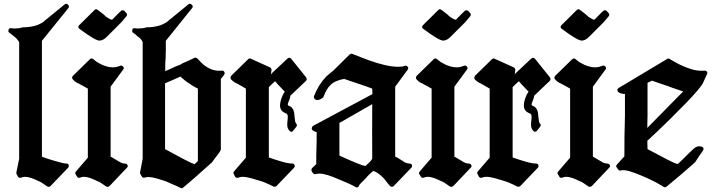

<svg xmlns="http://www.w3.org/2000/svg" viewBox="-20 -930 3786 1012"><path d="M340 -887Q347 -896 339 -905Q331 -914 321 -907L212 -818H213Q172 -786 99 -786Q89 -782 77.5 -781Q66 -780 59 -780Q55 -780 51 -780Q46 -780 40 -781Q29 -784 25 -773Q21 -762 31 -756Q39 -750 42 -748Q43 -747 47.5 -743.5Q52 -740 53 -739Q68 -729 81 -708V-93L66 -20Q66 -15 68 -11L75 1Q78 6 83 7Q88 8 93 6Q100 2 112 2Q127 2 146 8.5Q165 15 188 27V26Q194 29 203 35Q212 41 228 52Q238 58 246 51L339 -46Q345 -53 342 -60.5Q339 -68 330 -68Q319 -68 303 -72.5Q287 -77 265 -83Q250 -87 235 -92Q220 -97 201 -104V-715Z M646 -844Q650 -848 649.5 -853.5Q649 -859 645 -862L636 -872Q628 -879 618 -873Q606 -862 594.5 -850Q583 -838 571 -826Q562 -826 539 -842L540 -841Q531 -850 526.5 -853.5Q522 -857 517 -861Q511 -866 505 -870.5Q499 -875 493 -879Q485 -885 477 -876L398 -798Q387 -787 399 -778Q482 -716 504 -716Q524 -716 545 -738L620 -813ZM649 -46Q656 -52 652 -60Q648 -68 638 -68Q622 -68 603 -81Q590 -88 580 -94.5Q570 -101 563 -104V-473L629 -563Q636 -571 629 -579Q622 -587 612 -583Q594 -575 574 -575Q558 -575 538 -581Q518 -587 502 -597Q497 -599 489.5 -604Q482 -609 472 -618Q462 -626 454 -618L365 -531Q359 -525 360.5 -518Q362 -511 369 -507Q369 -507 372 -503Q378 -499 382 -496Q386 -493 392 -491Q404 -485 418 -477Q432 -469 443 -463V-99L381 -27Q373 -18 379 -11L386 1Q389 6 393.5 7Q398 8 403 6Q411 2 422 2Q438 2 456 8.5Q474 15 498 27V26Q504 29 513.5 35Q523 41 538 52Q548 58 557 51Z M1161 -535Q1167 -545 1161.5 -552.5Q1156 -560 1146 -557H1135Q1094 -557 1054 -588Q1042 -598 1021 -621Q1019 -624 1013.5 -625.5Q1008 -627 1005 -625Q988 -617 974 -610.5Q960 -604 948 -599Q942 -597 938.5 -594.5Q935 -592 930 -589Q924 -587 917 -584Q910 -581 904 -579Q893 -573 877.5 -566.5Q862 -560 851 -555Q851 -569 851 -579Q851 -588 851 -595Q851 -603 852 -609Q853 -615 853 -625Q854 -641 854 -665Q854 -688 854 -715L993 -888Q1000 -897 990.5 -905.5Q981 -914 973 -907L864 -818H865Q823 -786 752 -786Q741 -782 729.5 -781Q718 -780 710 -780Q707 -780 702 -780Q698 -780 692 -781Q681 -784 677.5 -773Q674 -762 683 -756Q691 -750 695 -748L704 -739Q712 -734 719.5 -727Q727 -720 732 -708V-93L718 -20Q718 -15 721 -11L728 1Q733 9 743 6Q753 3 763 3Q779 3 804 10Q829 17 861 28H859Q883 39 901.5 46.5Q920 54 930 60Q940 65 945 59Q962 45 980.5 29Q999 13 1015 -1Q1035 -18 1056 -37.5Q1077 -57 1097 -74Q1102 -80 1105.5 -85.5Q1109 -91 1114 -97Q1122 -107 1130 -118Q1138 -129 1144 -140V-514ZM1023 -81 1006 -65Q990 -69 952.5 -89Q915 -109 850 -144V-491Q873 -500 891 -508.5Q909 -517 930 -526Q931 -525 931 -526Q942 -517 950.5 -509.5Q959 -502 961 -501Q994 -477 1023 -463Z M1593 -523 1515 -620Q1511 -625 1505.5 -625.5Q1500 -626 1495 -621L1416 -547L1408 -538L1411 -561Q1412 -565 1409 -569Q1406 -573 1403 -575L1303 -620Q1295 -625 1288 -618L1199 -531Q1194 -525 1195 -518Q1196 -511 1203 -507Q1203 -507 1207 -503Q1213 -499 1217 -496Q1221 -493 1227 -491Q1237 -485 1252 -477Q1267 -469 1276 -463V-99L1214 -27Q1207 -18 1213 -11L1219 1Q1222 6 1227.5 7Q1233 8 1237 6Q1244 2 1259 2Q1277 2 1304.5 9.5Q1332 17 1363 27Q1372 31 1386 36.5Q1400 42 1421 53Q1424 55 1429.5 54Q1435 53 1437 51L1530 -46Q1536 -53 1532.5 -60.5Q1529 -68 1520 -68Q1500 -68 1465.5 -78Q1431 -88 1397 -100V-471Q1406 -480 1413.5 -487Q1421 -494 1430 -502Q1443 -486 1455 -474Q1467 -462 1481 -447Q1475 -438 1473.5 -435Q1472 -432 1470 -428Q1456 -396 1456 -374Q1456 -344 1486 -333Q1497 -330 1497 -314Q1497 -311 1496.5 -306.5Q1496 -302 1496 -299Q1495 -293 1494.5 -285.5Q1494 -278 1494 -272Q1494 -253 1505.5 -241Q1517 -229 1526 -242L1542 -262Q1549 -271 1540 -280Q1535 -285 1532 -319Q1531 -362 1504 -372Q1497 -373 1497 -379Q1497 -386 1501.5 -395.5Q1506 -405 1509 -417L1511 -426L1512 -427L1592 -503Q1601 -513 1593 -523Z M2148 -46Q2154 -53 2151 -60.5Q2148 -68 2139 -68Q2121 -68 2103 -81H2104Q2090 -89 2081 -95Q2072 -101 2063 -104V-473L2129 -563Q2135 -571 2128.5 -578.5Q2122 -586 2113 -583Q2107 -580 2098.5 -579Q2090 -578 2078 -578Q2050 -578 2011 -586.5Q1972 -595 1925 -612Q1908 -618 1886.5 -626.5Q1865 -635 1837 -646Q1835 -648 1830.5 -646.5Q1826 -645 1823 -643L1737 -558Q1725 -548 1715 -540Q1705 -532 1699 -526Q1658 -483 1635 -423Q1633 -419 1635.5 -413.5Q1638 -408 1642 -406Q1646 -403 1648 -403Q1652 -403 1654 -403Q1667 -403 1684 -417Q1701 -463 1722 -482Q1735 -495 1754.5 -503Q1774 -511 1794 -514Q1831 -501 1868 -489Q1905 -477 1942 -463Q1942 -454 1942.5 -448.5Q1943 -443 1943 -434L1629 -266Q1627 -264 1625 -260Q1623 -256 1623 -254Q1623 -246 1631 -241Q1639 -236 1648 -234H1649Q1649 -210 1649 -188Q1649 -166 1648 -150Q1647 -132 1647 -110Q1647 -89 1647 -65L1626 -45Q1622 -41 1621.5 -36Q1621 -31 1623 -27L1629 -18Q1636 -9 1646 -13Q1655 -15 1664 -15Q1681 -15 1707.5 -7Q1734 1 1770 17Q1827 40 1853 55Q1860 60 1865.5 57Q1871 54 1873 47Q1875 41 1905 13Q1906 11 1917 -1Q1928 -13 1947 -29Q1971 -23 2004 11Q2009 17 2016.5 27Q2024 37 2034 49Q2039 54 2044.5 54.5Q2050 55 2055 51ZM1942 -95Q1940 -89 1937 -86Q1934 -83 1931 -78Q1925 -73 1918.5 -66.5Q1912 -60 1906 -55Q1893 -57 1860.5 -70Q1828 -83 1769 -110V-282L1942 -381Q1941 -307 1941.5 -236.5Q1942 -166 1942 -95Z M2458 -844Q2462 -848 2461.5 -853.5Q2461 -859 2457 -862L2448 -872Q2440 -879 2430 -873Q2418 -862 2406.5 -850Q2395 -838 2383 -826Q2374 -826 2351 -842L2352 -841Q2343 -850 2338.5 -853.5Q2334 -857 2329 -861Q2323 -866 2317 -870.5Q2311 -875 2305 -879Q2297 -885 2289 -876L2210 -798Q2199 -787 2211 -778Q2294 -716 2316 -716Q2336 -716 2357 -738L2432 -813ZM2461 -46Q2468 -52 2464 -60Q2460 -68 2450 -68Q2434 -68 2415 -81Q2402 -88 2392 -94.5Q2382 -101 2375 -104V-473L2441 -563Q2448 -571 2441 -579Q2434 -587 2424 -583Q2406 -575 2386 -575Q2370 -575 2350 -581Q2330 -587 2314 -597Q2309 -599 2301.5 -604Q2294 -609 2284 -618Q2274 -626 2266 -618L2177 -531Q2171 -525 2172.5 -518Q2174 -511 2181 -507Q2181 -507 2184 -503Q2190 -499 2194 -496Q2198 -493 2204 -491Q2216 -485 2230 -477Q2244 -469 2255 -463V-99L2193 -27Q2185 -18 2191 -11L2198 1Q2201 6 2205.5 7Q2210 8 2215 6Q2223 2 2234 2Q2250 2 2268 8.5Q2286 15 2310 27V26Q2316 29 2325.5 35Q2335 41 2350 52Q2360 58 2369 51Z M2878 -523 2800 -620Q2796 -625 2790.5 -625.5Q2785 -626 2780 -621L2701 -547L2693 -538L2696 -561Q2697 -565 2694 -569Q2691 -573 2688 -575L2588 -620Q2580 -625 2573 -618L2484 -531Q2479 -525 2480 -518Q2481 -511 2488 -507Q2488 -507 2492 -503Q2498 -499 2502 -496Q2506 -493 2512 -491Q2522 -485 2537 -477Q2552 -469 2561 -463V-99L2499 -27Q2492 -18 2498 -11L2504 1Q2507 6 2512.5 7Q2518 8 2522 6Q2529 2 2544 2Q2562 2 2589.5 9.5Q2617 17 2648 27Q2657 31 2671 36.5Q2685 42 2706 53Q2709 55 2714.5 54Q2720 53 2722 51L2815 -46Q2821 -53 2817.5 -60.5Q2814 -68 2805 -68Q2785 -68 2750.5 -78Q2716 -88 2682 -100V-471Q2691 -480 2698.5 -487Q2706 -494 2715 -502Q2728 -486 2740 -474Q2752 -462 2766 -447Q2760 -438 2758.5 -435Q2757 -432 2755 -428Q2741 -396 2741 -374Q2741 -344 2771 -333Q2782 -330 2782 -314Q2782 -311 2781.5 -306.5Q2781 -302 2781 -299Q2780 -293 2779.5 -285.5Q2779 -278 2779 -272Q2779 -253 2790.5 -241Q2802 -229 2811 -242L2827 -262Q2834 -271 2825 -280Q2820 -285 2817 -319Q2816 -362 2789 -372Q2782 -373 2782 -379Q2782 -386 2786.5 -395.5Q2791 -405 2794 -417L2796 -426L2797 -427L2877 -503Q2886 -513 2878 -523Z M3188 -844Q3192 -848 3191.5 -853.5Q3191 -859 3187 -862L3178 -872Q3170 -879 3160 -873Q3148 -862 3136.5 -850Q3125 -838 3113 -826Q3104 -826 3081 -842L3082 -841Q3073 -850 3068.5 -853.5Q3064 -857 3059 -861Q3053 -866 3047 -870.5Q3041 -875 3035 -879Q3027 -885 3019 -876L2940 -798Q2929 -787 2941 -778Q3024 -716 3046 -716Q3066 -716 3087 -738L3162 -813ZM3191 -46Q3198 -52 3194 -60Q3190 -68 3180 -68Q3164 -68 3145 -81Q3132 -88 3122 -94.5Q3112 -101 3105 -104V-473L3171 -563Q3178 -571 3171 -579Q3164 -587 3154 -583Q3136 -575 3116 -575Q3100 -575 3080 -581Q3060 -587 3044 -597Q3039 -599 3031.5 -604Q3024 -609 3014 -618Q3004 -626 2996 -618L2907 -531Q2901 -525 2902.5 -518Q2904 -511 2911 -507Q2911 -507 2914 -503Q2920 -499 2924 -496Q2928 -493 2934 -491Q2946 -485 2960 -477Q2974 -469 2985 -463V-99L2923 -27Q2915 -18 2921 -11L2928 1Q2931 6 2935.5 7Q2940 8 2945 6Q2953 2 2964 2Q2980 2 2998 8.5Q3016 15 3040 27V26Q3046 29 3055.5 35Q3065 41 3080 52Q3090 58 3099 51Z M3706 -538Q3711 -547 3705 -553.5Q3699 -560 3690 -557H3677Q3654 -557 3627 -564.5Q3600 -572 3566 -588Q3541 -600 3510 -619Q3503 -624 3496 -619L3242 -467Q3234 -462 3234 -457Q3234 -439 3266 -435H3274Q3274 -412 3274 -377Q3274 -342 3274 -320Q3272 -264 3271.5 -211Q3271 -158 3271 -106L3232 -63Q3224 -55 3231 -47L3238 -37Q3244 -28 3254 -32Q3256 -33 3268 -33Q3292 -33 3357 -6Q3426 22 3478 55Q3485 60 3493 54Q3531 23 3569 -9.5Q3607 -42 3644 -75Q3653 -89 3663.5 -105Q3674 -121 3685 -136Q3690 -144 3687 -150Q3684 -156 3676 -158Q3663 -160 3656 -158Q3644 -154 3636 -146Q3614 -126 3593.5 -105Q3573 -84 3552 -65Q3536 -69 3494.5 -90.5Q3453 -112 3393 -144Q3393 -155 3392.5 -165.5Q3392 -176 3392 -188Q3456 -247 3506 -296.5Q3556 -346 3597 -388Q3673 -467 3686 -494ZM3581 -448 3392 -256V-275Q3392 -286 3392.5 -296.5Q3393 -307 3393 -319V-493Q3399 -497 3405.5 -499.5Q3412 -502 3416 -505Q3443 -495 3459.5 -490Q3476 -485 3489 -480Q3498 -477 3506.5 -474Q3515 -471 3522 -468Q3541 -461 3554.5 -457Q3568 -453 3581 -448Z"/></svg>

Font: MM Taunggyi
Style: Regular
Weight: 400
Designer: Khon Soe Zaw Thu
Version: Version 1.00 July 18, 2016, initial release